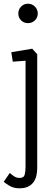

<svg xmlns="http://www.w3.org/2000/svg" viewBox="-46 -744 294 1037"><path d="M59 273Q27 273 4.5 259Q-18 245 -26 238L7 190Q15 198 29 207.5Q43 217 60 217Q83 217 87.5 199Q92 181 92 156V-416L23 -411L15 -462L128 -481L155 -451V166Q155 185 150.5 204.5Q146 224 135.5 239Q125 254 106.5 263.5Q88 273 59 273ZM105 -619Q83 -619 68 -634Q53 -649 53 -671Q53 -693 68 -708.5Q83 -724 105 -724Q127 -724 142.5 -708.5Q158 -693 158 -671Q158 -649 142.5 -634Q127 -619 105 -619Z"/></svg>

Font: Kreon Light Light
Style: Regular
Weight: 300
Version: Version 2.002